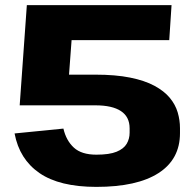

<svg xmlns="http://www.w3.org/2000/svg" viewBox="-20 -720 757 751"><path d="M357 11Q213 11 134.5 -43Q56 -97 37 -198L228 -217Q239 -170 269 -142.5Q299 -115 357 -115Q408 -115 436 -126.5Q464 -138 475.5 -157.5Q487 -177 487 -201V-218Q487 -263 453 -285.5Q419 -308 353 -308H57L85 -700H651L642 -563H260L250 -428H353Q432 -428 489 -416.5Q546 -405 584 -384.5Q622 -364 644 -337.5Q666 -311 675 -280.5Q684 -250 684 -219V-199Q684 -97 600 -43Q516 11 357 11Z"/></svg>

Font: Pathway Extreme 8pt Thin 12pt ExtraBold
Style: Regular
Weight: 800
Version: Version 1.001;gftools[0.9.26]